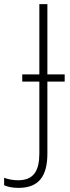

<svg xmlns="http://www.w3.org/2000/svg" viewBox="-96 -734 339 932"><path d="M-6 178C91 178 134 123 134 11V-338H218V-373H134V-714H95V-373H12V-338H95V11C95 94 68 141 -8 141C-34 141 -57 136 -76 129V165C-59 173 -35 178 -6 178Z"/></svg>

Font: Noto Sans SemiCondensed ExtraLight
Style: Regular
Weight: 200
Width: 4
Designer: Monotype Design Team
Foundry: Monotype Imaging Inc.
Version: Version 2.013